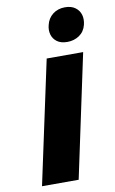

<svg xmlns="http://www.w3.org/2000/svg" viewBox="-99 -959 608 1011"><g transform="rotate(-10 205.0 -453.5)"><path d="M41 0 182 -658H377L237 0ZM305 -725Q270 -725 249.5 -740.5Q229 -756 222.5 -780Q216 -804 223 -830Q231 -865 258 -886Q285 -907 323 -907Q357 -907 378 -891.5Q399 -876 406 -852Q413 -828 406 -799Q397 -763 369 -744Q341 -725 305 -725Z"/></g></svg>

Font: Ysabeau Infant Black
Style: Italic
Weight: 900
Italic angle: -12°
Designer: Christian Thalmann (Catharsis Fonts)
Version: Version 2.001;gftools[0.9.30]; featfreeze: ss01,ss02,lnum